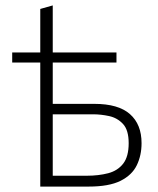

<svg xmlns="http://www.w3.org/2000/svg" viewBox="-20 -688 582 708"><path d="M128.5 0V-457.5H25V-494.5H128.5V-655L174.5 -668Q174.5 -618.5 174.5 -580.5Q174.5 -542 174.5 -494.5H409.5V-457.5H174.5V-305H328Q416.5 -305 459.2 -267.2Q502 -229.5 502 -160Q502 -115 484.5 -78.8Q467 -42.5 424.5 -21.2Q382 0 307 0ZM174.5 -40H300Q343.5 -40 378.8 -49.2Q414 -58.5 434.2 -84.5Q454.5 -110.5 454.5 -160Q454.5 -208.5 433.5 -231Q412.5 -253.5 382.2 -260Q352 -266.5 323.5 -266.5H174.5Z"/></svg>

Font: Heraclito ExtraLight
Style: Regular
Weight: 200
Designer: Kostas Bartsokas (font) & Cristiano Sobral (main changes)
Foundry: Kostas Bartsokas (font) & Cristiano Sobral (main changes)
Version: Version 1.00;July 8, 2020;FontCreator 13.0.0.2655 64-bit